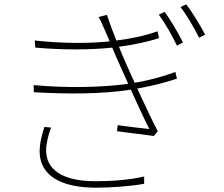

<svg xmlns="http://www.w3.org/2000/svg" viewBox="-20 -842 1040 891"><path d="M186 -253C175 -219 164 -178 164 -139C164 -30 259 29 426 29C490 29 582 23 649 11V-23C579 -6 491 -1 424 -1C270 -1 194 -54 194 -145C194 -172 204 -218 217 -250ZM794 -508C747 -491 684 -471 605 -458C580 -513 558 -562 548 -586L532 -625C600 -634 666 -648 718 -665L711 -697C654 -676 590 -663 520 -654C504 -693 489 -735 476 -773L437 -763C447 -747 453 -733 464 -708C471 -692 480 -672 489 -650C387 -639 264 -641 141 -654L144 -621C271 -610 397 -610 501 -621L520 -576C533 -547 553 -502 575 -453C449 -436 290 -433 136 -447L137 -414C294 -405 453 -405 587 -426C619 -356 652 -284 673 -243C638 -247 584 -253 526 -261L523 -233C584 -225 649 -217 694 -211L712 -233C687 -281 650 -359 617 -431C695 -445 754 -461 801 -477ZM717 -774C746 -735 781 -673 801 -630L829 -645C805 -694 767 -756 744 -787ZM818 -809C848 -770 883 -709 904 -667L932 -681C907 -729 868 -792 844 -822Z"/></svg>

Font: Noto Sans CJK JP Thin
Style: Regular
Weight: 250
Designer: Ryoko NISHIZUKA (kana & ideographs); Paul D. Hunt (Latin, Greek & Cyrillic); Wenlong ZHANG (bopomofo); Sandoll Communica
Foundry: Adobe Systems Incorporated
Version: Version 1.004;PS 1.004;hotconv 1.0.82;makeotf.lib2.5.63406